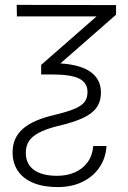

<svg xmlns="http://www.w3.org/2000/svg" viewBox="-20 -551 519 781"><path d="M452.1 -530.3V-491.2L225.6 -293Q307.1 -288.1 348.9 -258.1Q390.6 -228 390.6 -174.8Q390.6 -137.7 372.1 -112.5Q353.5 -87.4 315.4 -70.1Q277.3 -52.7 213.9 -38.1Q165.5 -25.9 137.2 -10.5Q108.9 4.9 96.9 24.4Q85 43.9 85 70.3Q85 116.2 117.9 140.1Q150.9 164.1 212.9 164.1Q252.4 164.1 284.4 150.1Q316.4 136.2 336.2 109.1Q356 82 359.4 43H413.1Q410.6 90.3 385.7 128.2Q360.8 166 316.9 188Q272.9 210 214.8 210Q157.7 210 116.5 193.4Q75.2 176.8 53.2 144.8Q31.2 112.8 31.2 68.4Q31.2 9.8 72.8 -26.9Q114.3 -63.5 203.1 -84Q255.9 -96.7 283.9 -108.6Q312 -120.6 324 -136.5Q335.9 -152.3 335.9 -176.8Q335.9 -213.9 302.7 -231Q269.5 -248 194.3 -248H147.5V-287.1L373 -484.4H48.8L47.9 -531.2Z"/></svg>

Font: Pretendard Std ExtraLight
Style: Regular
Weight: 200
Designer: Base glyphs from Inter by Rasmus Andersson; Hangeul glyphs from Noto Sans CJK(Source Han Sans) by Jang Soo-young and Kan
Foundry: Kil Hyung-jin
Version: Version 1.309